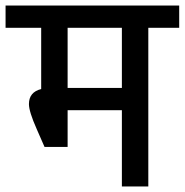

<svg xmlns="http://www.w3.org/2000/svg" viewBox="-44 -670 664 690"><path d="M394 -570H199V-354H394ZM-24 -570V-650H600V-570H489V0H394V-274H199V-142H116L88 -206Q60 -269 60 -296Q60 -339 104 -350V-570Z"/></svg>

Font: Hind Medium
Style: Regular
Weight: 500
Designer: Manushi Parikh, Satya Rajpurohit
Foundry: Indian Type Foundry
Version: Version 1.201;PS 1.0;hotconv 1.0.78;makeotf.lib2.5.61930; tt